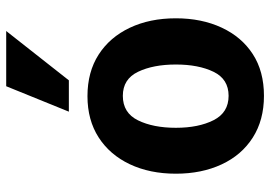

<svg xmlns="http://www.w3.org/2000/svg" viewBox="-146 -706 871 619"><g transform="rotate(-90 289.5 -396.5)"><path d="M340 -610 499 -812H321L239 -610ZM540 -265Q540 -349 509.5 -413.5Q479 -478 423 -514Q367 -550 289 -550Q212 -550 156 -514Q100 -478 69.5 -413.5Q39 -349 39 -265Q39 -182 69 -117.5Q99 -53 155.5 -17Q212 19 290 19Q369 19 424.5 -17Q480 -53 510 -117.5Q540 -182 540 -265ZM391 -265Q391 -192 367.5 -143.5Q344 -95 290 -95Q236 -95 211.5 -143.5Q187 -192 187 -265Q187 -338 211 -387Q235 -436 290 -436Q344 -436 367.5 -387Q391 -338 391 -265Z"/></g></svg>

Font: Repo Bold
Style: Bold
Weight: 700
Designer: Stefan Peev
Foundry: Context Ltd
Version: Version 1.502